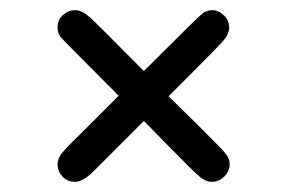

<svg xmlns="http://www.w3.org/2000/svg" viewBox="-20 -494 565 377"><path d="M93 -171Q93 -183 102 -194Q111 -205 163 -256Q193 -286 213 -306Q105 -414 99 -421.5Q93 -429 93 -440Q93 -455 103.5 -464.5Q114 -474 128 -474Q141 -474 157 -459.5Q173 -445 262 -355H263Q371 -463 377 -467Q385 -474 397 -474Q409 -474 419.5 -464Q430 -454 430 -440Q430 -428 420.5 -416.5Q411 -405 359 -353Q330 -324 311 -305Q335 -281 369 -248Q414 -203 422.5 -193Q431 -183 431 -172Q431 -158 420.5 -147.5Q410 -137 396 -137Q384 -137 371.5 -147.5Q359 -158 314 -204Q284 -235 263 -256H262L165 -159Q143 -137 128 -137Q112 -137 102.5 -147.5Q93 -158 93 -171Z"/></svg>

Font: CMU Typewriter Text
Style: Regular
Weight: 500
Monospace: yes
Version: Version 0.7.0